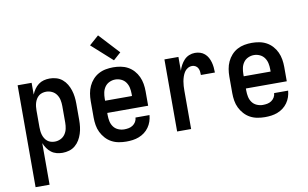

<svg xmlns="http://www.w3.org/2000/svg" viewBox="-93 -959 2187 1364"><g transform="rotate(-10 1000.0 -277.5)"><path d="M60 215V-520H161V-435Q169 -455 181.5 -473Q194 -491 211 -504Q228 -517 249 -522.5Q270 -528 292 -528Q316 -528 340 -521Q364 -514 383 -498Q402 -482 414.5 -461Q427 -440 434.5 -416.5Q442 -393 445 -368.5Q448 -344 448 -320V-200Q448 -176 445 -151.5Q442 -127 434.5 -103.5Q427 -80 414.5 -59Q402 -38 383 -22Q364 -6 340 1Q316 8 292 8Q270 8 249 2.5Q228 -3 211 -16Q194 -29 181.5 -47Q169 -65 161 -85V215ZM251 -80Q273 -80 293 -89.5Q313 -99 325.5 -117Q338 -135 342.5 -156.5Q347 -178 347 -200V-320Q347 -342 342.5 -363.5Q338 -385 325.5 -403Q313 -421 293 -430.5Q273 -440 251 -440Q237 -440 223 -436Q209 -432 198 -423Q187 -414 179.5 -401.5Q172 -389 168 -375.5Q164 -362 162.5 -348Q161 -334 161 -320V-200Q161 -186 162.5 -172Q164 -158 168 -144.5Q172 -131 179.5 -118.5Q187 -106 198 -97Q209 -88 223 -84Q237 -80 251 -80Z M752 8Q725 8 697.5 3Q670 -2 646 -15Q622 -28 603.5 -48.5Q585 -69 573 -93.5Q561 -118 556.5 -145.5Q552 -173 552 -200V-320Q552 -347 556.5 -374Q561 -401 572.5 -426Q584 -451 602.5 -471.5Q621 -492 645 -505Q669 -518 696 -523Q723 -528 750 -528Q777 -528 804 -523Q831 -518 855 -505Q879 -492 897.5 -471.5Q916 -451 927.5 -426Q939 -401 943.5 -374Q948 -347 948 -320V-216H653V-200Q653 -178 657.5 -156Q662 -134 675 -116Q688 -98 709 -89Q730 -80 752 -80Q768 -80 784 -83Q800 -86 813.5 -95Q827 -104 835.5 -118Q844 -132 845 -149H946Q944 -125 936.5 -103Q929 -81 915.5 -62Q902 -43 883.5 -29Q865 -15 843 -6.5Q821 2 798 5Q775 8 752 8ZM847 -304V-320Q847 -342 842.5 -363.5Q838 -385 825.5 -403Q813 -421 792.5 -430.5Q772 -440 750 -440Q728 -440 707.5 -430.5Q687 -421 674.5 -403Q662 -385 657.5 -363.5Q653 -342 653 -320V-304ZM765 -576 616 -710 684 -770 819 -624Z M1119 0V-520H1220V-420Q1226 -440 1236.5 -459.5Q1247 -479 1262 -495Q1277 -511 1297.5 -519.5Q1318 -528 1340 -528Q1359 -528 1377 -522.5Q1395 -517 1409.5 -504.5Q1424 -492 1433 -475.5Q1442 -459 1447 -441Q1452 -423 1454 -404Q1456 -385 1456 -366H1355Q1355 -379 1353.5 -391.5Q1352 -404 1346 -415.5Q1340 -427 1328.5 -433.5Q1317 -440 1305 -440Q1287 -440 1272 -431Q1257 -422 1248 -407.5Q1239 -393 1233.5 -376.5Q1228 -360 1225 -343.5Q1222 -327 1221 -310Q1220 -293 1220 -276V0Z M1752 8Q1725 8 1697.5 3Q1670 -2 1646 -15Q1622 -28 1603.5 -48.5Q1585 -69 1573 -93.5Q1561 -118 1556.5 -145.5Q1552 -173 1552 -200V-320Q1552 -347 1556.5 -374Q1561 -401 1572.5 -426Q1584 -451 1602.5 -471.5Q1621 -492 1645 -505Q1669 -518 1696 -523Q1723 -528 1750 -528Q1777 -528 1804 -523Q1831 -518 1855 -505Q1879 -492 1897.5 -471.5Q1916 -451 1927.5 -426Q1939 -401 1943.5 -374Q1948 -347 1948 -320V-216H1653V-200Q1653 -178 1657.5 -156Q1662 -134 1675 -116Q1688 -98 1709 -89Q1730 -80 1752 -80Q1768 -80 1784 -83Q1800 -86 1813.5 -95Q1827 -104 1835.5 -118Q1844 -132 1845 -149H1946Q1944 -125 1936.5 -103Q1929 -81 1915.5 -62Q1902 -43 1883.5 -29Q1865 -15 1843 -6.5Q1821 2 1798 5Q1775 8 1752 8ZM1847 -304V-320Q1847 -342 1842.5 -363.5Q1838 -385 1825.5 -403Q1813 -421 1792.5 -430.5Q1772 -440 1750 -440Q1728 -440 1707.5 -430.5Q1687 -421 1674.5 -403Q1662 -385 1657.5 -363.5Q1653 -342 1653 -320V-304Z"/></g></svg>

Font: Zed Mono Semibold
Style: Regular
Weight: 600
Monospace: yes
Designer: Belleve Invis
Foundry: Belleve Invis
Version: Version 1.0.0; ttfautohint (v1.8.4)